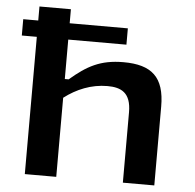

<svg xmlns="http://www.w3.org/2000/svg" viewBox="-54 -819 885 873"><g transform="rotate(5 389.0 -382.5)"><path d="M234.5 0V-361C290 -403.5 357 -431.5 430.5 -431.5C493.5 -431.5 538.5 -410.5 538.5 -321.5V0H682V-360C682 -494.5 622.5 -546 494 -546C388 -546 328 -511.5 252 -446.5H234.5V-626.5H500V-701H234.5V-765H91V-701H22.5V-626.5H91V0Z"/></g></svg>

Font: Monaspace Neon Wide
Style: Bold
Weight: 700
Width: 7
Designer: Riley Cran & the Lettermatic Team
Foundry: Lettermatic
Version: Version 1.000 (Monaspace Neon)